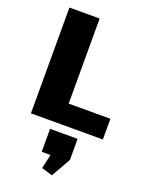

<svg xmlns="http://www.w3.org/2000/svg" viewBox="-183 -788 911 1194"><g transform="rotate(20 272.0 -191.0)"><path d="M218 -137H538V0H62V-700H262V-32ZM389 50V190L316 318L244 296L286 107L362 202H207V50Z"/></g></svg>

Font: Pathway Extreme 28pt ExtraBold
Style: Regular
Weight: 800
Designer: Eduardo Rodriguez Tunni
Foundry: Eduardo Rodriguez Tunni
Version: Version 1.001;gftools[0.9.26]